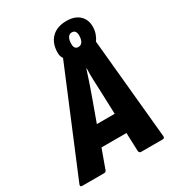

<svg xmlns="http://www.w3.org/2000/svg" viewBox="-217 -898 913 1006"><g transform="rotate(-30 239.5 -395.0)"><path d="M-18 0Q-32 0 -27 -14L230 -631Q224 -639 221.5 -648Q219 -657 219 -668Q219 -725 251.5 -757.5Q284 -790 342 -790Q391 -790 419 -764.5Q447 -739 447 -696Q447 -673 440 -653Q433 -633 422 -619L480 -14Q482 0 467 0H339Q326 0 325 -14L321 -124H170L130 -14Q127 0 114 0ZM210 -242H318L313 -381Q311 -416 310 -451.5Q309 -487 310 -522H308Q297 -487 285 -451.5Q273 -416 260 -380ZM329 -640Q345 -640 353.5 -653.5Q362 -667 362 -691Q362 -724 336 -724Q321 -724 312.5 -710.5Q304 -697 304 -672Q304 -640 329 -640Z"/></g></svg>

Font: Sofia Sans Condensed Black
Style: Italic
Weight: 900
Italic angle: -9°
Version: Version 4.100